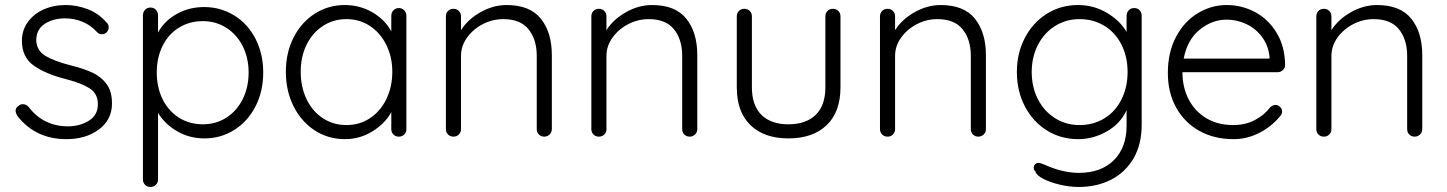

<svg xmlns="http://www.w3.org/2000/svg" viewBox="-20 -543 5750 763"><path d="M42 -103Q42 -116 55 -123Q61 -129 71 -129Q83 -129 93 -119Q152 -41 250 -41Q298 -41 333.5 -63.5Q369 -86 369 -129Q369 -171 336 -192Q303 -213 244 -228Q161 -249 114 -282.5Q67 -316 67 -381Q67 -422 90 -454.5Q113 -487 152.5 -505Q192 -523 242 -523Q285 -523 328.5 -506.5Q372 -490 403 -454Q412 -447 412 -434Q412 -422 402 -413Q395 -407 384 -407Q374 -407 366 -415Q342 -442 309 -456Q276 -470 238 -470Q191 -470 157.5 -448Q124 -426 124 -382Q126 -342 160.5 -321Q195 -300 262 -283Q314 -270 348 -254Q382 -238 403.5 -209Q425 -180 425 -132Q425 -67 373 -28.5Q321 10 244 10Q122 10 50 -81Q42 -94 42 -103Z M1026 -255Q1026 -180 995.5 -120.5Q965 -61 911.5 -27Q858 7 792 7Q734 7 685.5 -20.5Q637 -48 608 -94V170Q608 183 599.5 191.5Q591 200 578 200Q565 200 556.5 191.5Q548 183 548 170V-482Q548 -495 556.5 -504Q565 -513 578 -513Q591 -513 599.5 -504Q608 -495 608 -482V-414Q634 -461 683 -488Q732 -515 791 -515Q857 -515 911 -481.5Q965 -448 995.5 -388.5Q1026 -329 1026 -255ZM968 -255Q968 -313 944.5 -359.5Q921 -406 879.5 -432.5Q838 -459 786 -459Q733 -459 691 -433Q649 -407 626 -360.5Q603 -314 603 -255Q603 -196 626 -149Q649 -102 691 -75.5Q733 -49 786 -49Q838 -49 879.5 -75.5Q921 -102 944.5 -149Q968 -196 968 -255Z M1595 -480V-30Q1595 -17 1586.5 -8.5Q1578 0 1565 0Q1552 0 1543.5 -8.5Q1535 -17 1535 -30V-97Q1510 -52 1460 -21Q1410 10 1351 10Q1284 10 1230.5 -25Q1177 -60 1146.5 -121Q1116 -182 1116 -258Q1116 -334 1147 -394.5Q1178 -455 1231.5 -489Q1285 -523 1350 -523Q1410 -523 1460 -494Q1510 -465 1535 -418V-480Q1535 -493 1543.5 -502Q1552 -511 1565 -511Q1578 -511 1586.5 -502Q1595 -493 1595 -480ZM1539 -258Q1539 -316 1515.5 -364Q1492 -412 1450.5 -439.5Q1409 -467 1357 -467Q1305 -467 1263.5 -440Q1222 -413 1198.5 -365.5Q1175 -318 1175 -258Q1175 -198 1198 -149.5Q1221 -101 1262.5 -73.5Q1304 -46 1357 -46Q1409 -46 1450.5 -73.5Q1492 -101 1515.5 -149.5Q1539 -198 1539 -258Z M2173 -324V-30Q2173 -17 2164 -8.5Q2155 0 2143 0Q2130 0 2121.5 -8.5Q2113 -17 2113 -30V-321Q2113 -386 2080.5 -426.5Q2048 -467 1980 -467Q1937 -467 1898.5 -447Q1860 -427 1836 -393.5Q1812 -360 1812 -321V-30Q1812 -17 1803.5 -8.5Q1795 0 1782 0Q1769 0 1760.5 -8.5Q1752 -17 1752 -30V-478Q1752 -491 1760.5 -499.5Q1769 -508 1782 -508Q1795 -508 1803.5 -499.5Q1812 -491 1812 -478V-423Q1839 -466 1889.5 -494.5Q1940 -523 1993 -523Q2086 -523 2129.5 -468.5Q2173 -414 2173 -324Z M2751 -324V-30Q2751 -17 2742 -8.5Q2733 0 2721 0Q2708 0 2699.5 -8.5Q2691 -17 2691 -30V-321Q2691 -386 2658.5 -426.5Q2626 -467 2558 -467Q2515 -467 2476.5 -447Q2438 -427 2414 -393.5Q2390 -360 2390 -321V-30Q2390 -17 2381.5 -8.5Q2373 0 2360 0Q2347 0 2338.5 -8.5Q2330 -17 2330 -30V-478Q2330 -491 2338.5 -499.5Q2347 -508 2360 -508Q2373 -508 2381.5 -499.5Q2390 -491 2390 -478V-423Q2417 -466 2467.5 -494.5Q2518 -523 2571 -523Q2664 -523 2707.5 -468.5Q2751 -414 2751 -324Z M3320 -478V-196Q3320 -98 3265 -45.5Q3210 7 3113 7Q3017 7 2962.5 -45.5Q2908 -98 2908 -196V-478Q2908 -491 2916.5 -499.5Q2925 -508 2938 -508Q2951 -508 2959.5 -499.5Q2968 -491 2968 -478V-196Q2968 -124 3006 -86.5Q3044 -49 3113 -49Q3183 -49 3221.5 -86.5Q3260 -124 3260 -196V-478Q3260 -491 3268.5 -499.5Q3277 -508 3290 -508Q3303 -508 3311.5 -499.5Q3320 -491 3320 -478Z M3898 -324V-30Q3898 -17 3889 -8.5Q3880 0 3868 0Q3855 0 3846.5 -8.5Q3838 -17 3838 -30V-321Q3838 -386 3805.5 -426.5Q3773 -467 3705 -467Q3662 -467 3623.5 -447Q3585 -427 3561 -393.5Q3537 -360 3537 -321V-30Q3537 -17 3528.5 -8.5Q3520 0 3507 0Q3494 0 3485.5 -8.5Q3477 -17 3477 -30V-478Q3477 -491 3485.5 -499.5Q3494 -508 3507 -508Q3520 -508 3528.5 -499.5Q3537 -491 3537 -478V-423Q3564 -466 3614.5 -494.5Q3665 -523 3718 -523Q3811 -523 3854.5 -468.5Q3898 -414 3898 -324Z M4517 -480V-47Q4517 31 4484.5 86.5Q4452 142 4395.5 171Q4339 200 4266 200Q4231 200 4192.5 191Q4154 182 4126.5 168Q4099 154 4095 139Q4088 132 4088 123Q4088 113 4097 107Q4101 104 4107 104Q4113 104 4130 111L4151 120Q4213 144 4267 144Q4356 144 4406.5 93.5Q4457 43 4457 -43V-105Q4432 -51 4378 -20.5Q4324 10 4265 10Q4196 10 4140.5 -24.5Q4085 -59 4053 -120Q4021 -181 4021 -257Q4021 -332 4053 -393Q4085 -454 4140.5 -488.5Q4196 -523 4264 -523Q4327 -523 4379.5 -491.5Q4432 -460 4457 -416V-480Q4457 -493 4465.5 -502Q4474 -511 4487 -511Q4500 -511 4508.5 -502.5Q4517 -494 4517 -480ZM4461 -257Q4461 -318 4436.5 -366Q4412 -414 4368.5 -440.5Q4325 -467 4270 -467Q4216 -467 4172.5 -439.5Q4129 -412 4104.5 -364Q4080 -316 4080 -257Q4080 -197 4104.5 -149Q4129 -101 4172.5 -73.5Q4216 -46 4270 -46Q4325 -46 4368.5 -72.5Q4412 -99 4436.5 -147.5Q4461 -196 4461 -257Z M5057 -256H4679Q4679 -196 4703.5 -148.5Q4728 -101 4773.5 -73.5Q4819 -46 4881 -46Q4929 -46 4967 -66Q5005 -86 5028 -117Q5039 -126 5049 -126Q5059 -126 5067 -118Q5075 -110 5075 -100Q5075 -89 5065 -79Q5033 -40 4984.5 -15Q4936 10 4882 10Q4805 10 4746 -23Q4687 -56 4654 -115.5Q4621 -175 4621 -253Q4621 -335 4653.5 -396.5Q4686 -458 4740 -490.5Q4794 -523 4855 -523Q4915 -523 4967.5 -495Q5020 -467 5053 -413Q5086 -359 5087 -285Q5087 -273 5078 -264.5Q5069 -256 5057 -256ZM4684 -310H5025V-318Q5020 -363 4995 -396.5Q4970 -430 4932.5 -447.5Q4895 -465 4855 -465Q4797 -465 4747.5 -425Q4698 -385 4684 -310Z M5632 -324V-30Q5632 -17 5623 -8.5Q5614 0 5602 0Q5589 0 5580.5 -8.5Q5572 -17 5572 -30V-321Q5572 -386 5539.5 -426.5Q5507 -467 5439 -467Q5396 -467 5357.5 -447Q5319 -427 5295 -393.5Q5271 -360 5271 -321V-30Q5271 -17 5262.5 -8.5Q5254 0 5241 0Q5228 0 5219.5 -8.5Q5211 -17 5211 -30V-478Q5211 -491 5219.5 -499.5Q5228 -508 5241 -508Q5254 -508 5262.5 -499.5Q5271 -491 5271 -478V-423Q5298 -466 5348.5 -494.5Q5399 -523 5452 -523Q5545 -523 5588.5 -468.5Q5632 -414 5632 -324Z"/></svg>

Font: Quicksand
Style: Regular
Weight: 400
Designer: Andrew Paglinawan
Foundry: Andrew Paglinawan
Version: Version 3.000